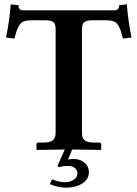

<svg xmlns="http://www.w3.org/2000/svg" viewBox="-20 -693 637 890"><path d="M296.9 76.2Q271.5 76.2 252 82L246.1 76.2L280.3 0L150.9 2L148.9 0V-22.9Q148.9 -32.2 157.2 -32.2H183.1Q212.9 -32.2 225.3 -43.2Q237.8 -54.2 237.8 -76.2V-560.1Q237.8 -582.5 227.3 -590.8Q216.8 -599.1 189 -599.1H136.2Q120.6 -599.1 111.6 -598.4Q102.5 -597.7 93 -594.7Q83.5 -591.8 78.1 -586.7Q72.8 -581.5 66.9 -571.8Q61 -562 56.6 -548.3Q52.2 -534.7 46.9 -514.2L7.8 -519Q23.4 -592.8 29.8 -672.9L65.9 -668.9Q65.9 -645 86.9 -645H509.8Q532.2 -645 532.2 -668.9L567.9 -672.9Q574.2 -592.8 589.8 -519L549.8 -514.2Q544.4 -535.2 540.3 -548.3Q536.1 -561.5 530.3 -571.5Q524.4 -581.5 519.3 -586.7Q514.2 -591.8 504.6 -594.7Q495.1 -597.7 486.3 -598.4Q477.5 -599.1 461.9 -599.1H408.2Q380.9 -599.1 370.4 -590.3Q359.9 -581.5 359.9 -557.1V-76.2Q359.9 -52.7 372.6 -42.5Q385.3 -32.2 415 -32.2H440.9Q444.3 -32.2 446.8 -29.8Q449.2 -27.3 449.2 -22.9V0L446.8 2Q364.7 0.5 314.5 0L294.9 46.9Q306.6 43.9 320.8 43.9Q351.6 43.9 371.8 61Q392.1 78.1 392.1 106Q392.1 137.7 361.8 157.2Q331.5 176.8 285.2 176.8Q247.6 176.8 210.9 160.2L221.2 138.2Q258.8 151.9 278.8 151.9Q302.7 151.9 320.8 140.9Q338.9 129.9 338.9 110.8Q338.9 95.2 326.7 85.7Q314.5 76.2 296.9 76.2Z"/></svg>

Font: Linux Libertine G
Style: Semibold
Weight: 600
Designer: Philipp H. Poll
Foundry: Philipp H. Poll
Version: Version 5.1.1